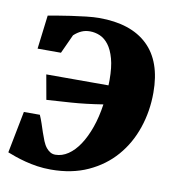

<svg xmlns="http://www.w3.org/2000/svg" viewBox="-70 -637 657 711"><g transform="rotate(10 258.5 -281.0)"><path d="M167 11.2Q140.6 11.2 116 7.6Q91.3 3.9 70.1 -1.7Q48.8 -7.3 31.2 -13.4Q13.7 -19.5 1.5 -24.4L32.2 -181.6H92.3Q98.6 -167.5 104 -151.4Q109.4 -135.3 114.7 -119.1Q120.1 -103 126 -88.6Q131.8 -74.2 140.1 -64Q147 -55.7 155.3 -50.8Q163.6 -45.9 174.3 -45.9Q199.2 -45.9 222.2 -61.3Q245.1 -76.7 263.9 -105Q282.7 -133.3 296.6 -172.6Q310.5 -211.9 317.4 -260.3Q252.4 -250 199.2 -246.3Q146 -242.7 106.4 -240.2L89.8 -333H323.7Q323.7 -338.4 324 -343.3Q324.2 -348.1 324.2 -353.5Q324.2 -401.4 315.4 -433.1Q306.6 -464.8 292.2 -483.6Q277.8 -502.4 259.5 -510.3Q241.2 -518.1 221.7 -518.1Q204.6 -518.1 190.2 -511.7Q175.8 -505.4 162.1 -492.7L129.4 -421.4H41.5L57.1 -548.3Q66.9 -550.3 90.3 -554.2Q113.8 -558.1 141.8 -562.3Q169.9 -566.4 198.2 -569.6Q226.6 -572.8 247.1 -572.8Q366.2 -572.8 429.2 -512.7Q492.2 -452.6 492.2 -335Q492.2 -265.1 470.9 -202.4Q449.7 -139.6 408.4 -92Q367.2 -44.4 306.6 -16.6Q246.1 11.2 167 11.2Z"/></g></svg>

Font: Merriweather UltraBold
Style: Italic
Weight: 900
Italic angle: -7°
Designer: Eben Sorkin ( eben@eyebytes.com )
Foundry: Eben Sorkin ( eben@eyebytes.com )
Version: Version 1.52; ttfautohint (v1.4.1)